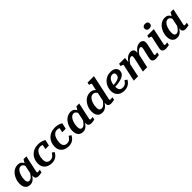

<svg xmlns="http://www.w3.org/2000/svg" viewBox="525 -2705 4643 4643"><g transform="rotate(-45 2846.5 -383.5)"><path d="M505 -352 461 -335Q454 -376 441 -406Q428 -436 407 -453Q386 -470 353 -470Q322 -470 296.5 -452Q271 -434 251 -403Q231 -372 217 -334Q203 -296 196 -256.5Q189 -217 189 -181Q189 -145 196 -121Q203 -97 219 -84.5Q235 -72 259 -72Q290 -72 315.5 -90Q341 -108 368 -143.5Q395 -179 428 -231L446 -198Q411 -133 376 -85.5Q341 -38 301 -13Q261 12 210 12Q154 12 115.5 -12Q77 -36 57.5 -80.5Q38 -125 38 -187Q38 -240 51.5 -291.5Q65 -343 90 -389.5Q115 -436 150.5 -472Q186 -508 231.5 -528.5Q277 -549 331 -549Q388 -549 424 -523.5Q460 -498 479.5 -454Q499 -410 505 -352ZM624 -542 554 -216Q547 -181 541 -157Q535 -133 532.5 -119Q530 -105 530 -98Q530 -87 536 -81.5Q542 -76 555 -76Q574 -76 592.5 -79.5Q611 -83 624 -84L609 -10Q594 -7 575.5 -3.5Q557 0 536.5 2.5Q516 5 493 5Q463 5 441 -5Q419 -15 407.5 -34.5Q396 -54 396 -82Q396 -91 397 -109Q398 -127 401 -151L392 -142L449 -416L457 -425L527 -542Z M970 -65Q1009 -65 1037.5 -81Q1066 -97 1087 -121.5Q1108 -146 1123 -172L1182 -132Q1159 -86 1125.5 -53.5Q1092 -21 1048 -4Q1004 13 950 13Q895 13 848.5 -2.5Q802 -18 767.5 -48Q733 -78 714.5 -121.5Q696 -165 696 -221Q696 -289 718 -348.5Q740 -408 782.5 -453Q825 -498 885.5 -523.5Q946 -549 1022 -549Q1076 -549 1116 -540Q1156 -531 1184.5 -518.5Q1213 -506 1229 -494L1194 -341H1073L1105 -483Q1118 -482 1126 -474.5Q1134 -467 1137.5 -457Q1141 -447 1140.5 -437Q1140 -427 1136 -422Q1127 -437 1111.5 -448.5Q1096 -460 1074.5 -466.5Q1053 -473 1024 -473Q987 -473 958 -457Q929 -441 908 -413.5Q887 -386 873.5 -351Q860 -316 853.5 -278.5Q847 -241 847 -204Q847 -159 861 -128Q875 -97 902.5 -81Q930 -65 970 -65Z M1545 -65Q1584 -65 1612.5 -81Q1641 -97 1662 -121.5Q1683 -146 1698 -172L1757 -132Q1734 -86 1700.5 -53.5Q1667 -21 1623 -4Q1579 13 1525 13Q1470 13 1423.5 -2.5Q1377 -18 1342.5 -48Q1308 -78 1289.5 -121.5Q1271 -165 1271 -221Q1271 -289 1293 -348.5Q1315 -408 1357.5 -453Q1400 -498 1460.5 -523.5Q1521 -549 1597 -549Q1651 -549 1691 -540Q1731 -531 1759.5 -518.5Q1788 -506 1804 -494L1769 -341H1648L1680 -483Q1693 -482 1701 -474.5Q1709 -467 1712.5 -457Q1716 -447 1715.5 -437Q1715 -427 1711 -422Q1702 -437 1686.5 -448.5Q1671 -460 1649.5 -466.5Q1628 -473 1599 -473Q1562 -473 1533 -457Q1504 -441 1483 -413.5Q1462 -386 1448.5 -351Q1435 -316 1428.5 -278.5Q1422 -241 1422 -204Q1422 -159 1436 -128Q1450 -97 1477.5 -81Q1505 -65 1545 -65Z M2312 -352 2268 -335Q2261 -376 2248 -406Q2235 -436 2214 -453Q2193 -470 2160 -470Q2129 -470 2103.5 -452Q2078 -434 2058 -403Q2038 -372 2024 -334Q2010 -296 2003 -256.5Q1996 -217 1996 -181Q1996 -145 2003 -121Q2010 -97 2026 -84.5Q2042 -72 2066 -72Q2097 -72 2122.5 -90Q2148 -108 2175 -143.5Q2202 -179 2235 -231L2253 -198Q2218 -133 2183 -85.5Q2148 -38 2108 -13Q2068 12 2017 12Q1961 12 1922.5 -12Q1884 -36 1864.5 -80.5Q1845 -125 1845 -187Q1845 -240 1858.5 -291.5Q1872 -343 1897 -389.5Q1922 -436 1957.5 -472Q1993 -508 2038.5 -528.5Q2084 -549 2138 -549Q2195 -549 2231 -523.5Q2267 -498 2286.5 -454Q2306 -410 2312 -352ZM2431 -542 2361 -216Q2354 -181 2348 -157Q2342 -133 2339.5 -119Q2337 -105 2337 -98Q2337 -87 2343 -81.5Q2349 -76 2362 -76Q2381 -76 2399.5 -79.5Q2418 -83 2431 -84L2416 -10Q2401 -7 2382.5 -3.5Q2364 0 2343.5 2.5Q2323 5 2300 5Q2270 5 2248 -5Q2226 -15 2214.5 -34.5Q2203 -54 2203 -82Q2203 -91 2204 -109Q2205 -127 2208 -151L2199 -142L2256 -416L2264 -425L2334 -542Z M2679 13Q2622 13 2582.5 -11.5Q2543 -36 2523 -81.5Q2503 -127 2503 -190Q2503 -242 2516 -293.5Q2529 -345 2555 -391Q2581 -437 2617.5 -472.5Q2654 -508 2700.5 -528.5Q2747 -549 2802 -549Q2859 -549 2897.5 -527Q2936 -505 2959 -467.5Q2982 -430 2992 -382L2948 -353Q2939 -388 2923 -414.5Q2907 -441 2882.5 -455.5Q2858 -470 2823 -470Q2790 -470 2763.5 -452Q2737 -434 2716.5 -403.5Q2696 -373 2682 -335.5Q2668 -298 2661 -257.5Q2654 -217 2654 -181Q2654 -145 2661.5 -121Q2669 -97 2686.5 -85Q2704 -73 2731 -73Q2755 -73 2776.5 -82.5Q2798 -92 2819.5 -112Q2841 -132 2864 -161.5Q2887 -191 2914 -231L2928 -200Q2891 -134 2854 -86.5Q2817 -39 2774.5 -13Q2732 13 2679 13ZM2975 5Q2930 5 2904 -17Q2878 -39 2878 -82Q2878 -88 2878.5 -98Q2879 -108 2880.5 -120.5Q2882 -133 2883 -148L2874 -143L2982 -653Q2985 -665 2979 -671.5Q2973 -678 2960 -682Q2947 -686 2927 -690L2917 -692L2932 -758H3151L3036 -216Q3028 -181 3022.5 -157Q3017 -133 3014 -119Q3011 -105 3011 -98Q3011 -87 3017.5 -81.5Q3024 -76 3037 -76Q3056 -76 3074.5 -79.5Q3093 -83 3106 -84L3092 -10Q3076 -7 3057.5 -3.5Q3039 0 3018.5 2.5Q2998 5 2975 5Z M3431 13Q3355 13 3300 -14.5Q3245 -42 3215.5 -93Q3186 -144 3186 -214Q3186 -280 3208 -340.5Q3230 -401 3271.5 -448Q3313 -495 3372 -522Q3431 -549 3503 -549Q3566 -549 3607.5 -530.5Q3649 -512 3669.5 -480Q3690 -448 3690 -408Q3690 -359 3664 -322Q3638 -285 3586.5 -261Q3535 -237 3459.5 -224Q3384 -211 3284 -209L3289 -269Q3364 -271 3416.5 -280Q3469 -289 3501.5 -305.5Q3534 -322 3548.5 -347Q3563 -372 3563 -406Q3563 -428 3555.5 -443Q3548 -458 3532 -466Q3516 -474 3491 -474Q3455 -474 3425.5 -454Q3396 -434 3375 -398Q3354 -362 3343 -315Q3332 -268 3332 -213Q3332 -162 3346 -129.5Q3360 -97 3387 -82Q3414 -67 3454 -67Q3490 -67 3518 -81Q3546 -95 3568 -118Q3590 -141 3606 -168L3664 -125Q3641 -83 3607.5 -52Q3574 -21 3529.5 -4Q3485 13 3431 13Z M3755 0H3902L3984 -386L3977 -390L3993 -539H3792L3778 -473L3789 -471Q3809 -468 3823 -463Q3837 -458 3844 -451Q3851 -444 3849 -435ZM4571 -216 4602 -348Q4609 -377 4612.5 -401Q4616 -425 4616 -446Q4616 -478 4603 -501Q4590 -524 4565 -537Q4540 -550 4504 -550Q4450 -550 4407 -525Q4364 -500 4326.5 -456Q4289 -412 4252 -354L4260 -307Q4292 -355 4320.5 -388.5Q4349 -422 4375.5 -440.5Q4402 -459 4428 -459Q4449 -459 4457.5 -447Q4466 -435 4466 -416Q4466 -404 4463 -388.5Q4460 -373 4454 -349L4425 -225Q4415 -182 4409 -155.5Q4403 -129 4400.5 -112.5Q4398 -96 4398 -82Q4398 -54 4411 -34.5Q4424 -15 4447.5 -5Q4471 5 4503 5Q4526 5 4547.5 2.5Q4569 0 4588 -3.5Q4607 -7 4624 -10L4638 -84Q4630 -83 4619 -81.5Q4608 -80 4596 -78Q4584 -76 4571 -76Q4558 -76 4552 -81.5Q4546 -87 4546 -98Q4546 -105 4548.5 -119Q4551 -133 4557 -156.5Q4563 -180 4571 -216ZM4066 0H4213L4288 -340Q4289 -348 4290 -364Q4291 -380 4292 -398Q4293 -416 4293.5 -430.5Q4294 -445 4294 -451Q4294 -481 4282.5 -503Q4271 -525 4247.5 -537.5Q4224 -550 4190 -550Q4136 -550 4093.5 -525Q4051 -500 4014 -456Q3977 -412 3940 -354L3948 -307Q3981 -355 4009 -388.5Q4037 -422 4064 -440.5Q4091 -459 4118 -459Q4139 -459 4146.5 -448.5Q4154 -438 4154 -420Q4154 -408 4151.5 -391.5Q4149 -375 4144 -351Z M4740 -82Q4740 -97 4742.5 -113.5Q4745 -130 4751 -156Q4757 -182 4766 -225L4811 -434Q4813 -444 4806 -451Q4799 -458 4785 -463Q4771 -468 4751 -471L4740 -473L4755 -539H4979L4910 -216Q4903 -180 4897.5 -156.5Q4892 -133 4889.5 -119Q4887 -105 4887 -98Q4887 -87 4893.5 -81.5Q4900 -76 4913 -76Q4926 -76 4938 -78Q4950 -80 4961 -81.5Q4972 -83 4980 -84L4966 -10Q4950 -7 4931 -3.5Q4912 0 4890.5 2.5Q4869 5 4846 5Q4815 5 4790.5 -5Q4766 -15 4753 -34.5Q4740 -54 4740 -82ZM4828 -701Q4828 -740 4852.5 -760Q4877 -780 4919 -780Q4959 -780 4983 -760.5Q5007 -741 5007 -704Q5007 -665 4982 -644.5Q4957 -624 4916 -624Q4875 -624 4851.5 -643.5Q4828 -663 4828 -701Z M5534 -352 5490 -335Q5483 -376 5470 -406Q5457 -436 5436 -453Q5415 -470 5382 -470Q5351 -470 5325.5 -452Q5300 -434 5280 -403Q5260 -372 5246 -334Q5232 -296 5225 -256.5Q5218 -217 5218 -181Q5218 -145 5225 -121Q5232 -97 5248 -84.5Q5264 -72 5288 -72Q5319 -72 5344.5 -90Q5370 -108 5397 -143.5Q5424 -179 5457 -231L5475 -198Q5440 -133 5405 -85.5Q5370 -38 5330 -13Q5290 12 5239 12Q5183 12 5144.5 -12Q5106 -36 5086.5 -80.5Q5067 -125 5067 -187Q5067 -240 5080.5 -291.5Q5094 -343 5119 -389.5Q5144 -436 5179.5 -472Q5215 -508 5260.5 -528.5Q5306 -549 5360 -549Q5417 -549 5453 -523.5Q5489 -498 5508.5 -454Q5528 -410 5534 -352ZM5653 -542 5583 -216Q5576 -181 5570 -157Q5564 -133 5561.5 -119Q5559 -105 5559 -98Q5559 -87 5565 -81.5Q5571 -76 5584 -76Q5603 -76 5621.5 -79.5Q5640 -83 5653 -84L5638 -10Q5623 -7 5604.5 -3.5Q5586 0 5565.5 2.5Q5545 5 5522 5Q5492 5 5470 -5Q5448 -15 5436.5 -34.5Q5425 -54 5425 -82Q5425 -91 5426 -109Q5427 -127 5430 -151L5421 -142L5478 -416L5486 -425L5556 -542Z"/></g></svg>

Font: Roboto Serif SemiBold
Style: Italic
Weight: 600
Italic angle: -10°
Version: Version 1.007